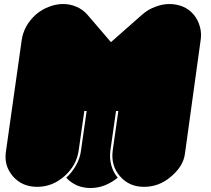

<svg xmlns="http://www.w3.org/2000/svg" viewBox="-20 -944 1059 964"><path d="M908.2 -169.9Q899.4 -108.4 838.9 -57.6Q779.3 -5.9 703.1 -5.9Q627.9 -5.9 582 -59.6Q536.1 -112.3 545.9 -188.5Q555.7 -253.9 574.2 -386.7Q570.3 -386.7 562.5 -386.7Q552.7 -320.3 534.2 -188.5Q529.3 -148.4 539.1 -113.3Q548.8 -78.1 571.3 -51.8Q542 -28.3 506.8 -13.7Q471.7 0 434.6 0Q396.5 0 365.2 -13.7Q334 -28.3 312.5 -51.8Q341.8 -78.1 361.3 -113.3Q381.8 -148.4 386.7 -188.5Q396.5 -253.9 415 -386.7Q411.1 -386.7 403.3 -386.7Q393.6 -320.3 375 -188.5Q364.3 -113.3 303.7 -59.6Q243.2 -5.9 167 -5.9Q91.8 -5.9 45.9 -57.6Q7.8 -101.6 7.8 -155.3Q7.8 -165 8.8 -175.8Q36.1 -364.3 88.9 -742.2Q93.8 -777.3 111.3 -810.5Q129.9 -843.8 160.2 -871.1Q191.4 -897.5 226.6 -910.2Q261.7 -923.8 296.9 -923.8Q332 -923.8 363.3 -910.2Q394.5 -897.5 418 -871.1Q458 -824.2 537.1 -732.4Q589.8 -778.3 694.3 -871.1Q724.6 -897.5 760.7 -910.2Q795.9 -923.8 830.1 -923.8Q865.2 -923.8 897.5 -911.1Q928.7 -898.4 952.1 -871.1Q974.6 -843.8 983.4 -810.5Q989.3 -790 989.3 -767.6Q989.3 -754.9 987.3 -742.2Q960.9 -551.8 908.2 -169.9Z"/></svg>

Font: Superfatty Italic
Style: Italic
Weight: 400
Version: Version 1.0